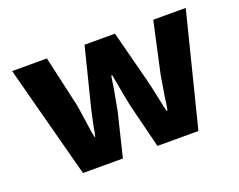

<svg xmlns="http://www.w3.org/2000/svg" viewBox="-92 -708 1084 872"><g transform="rotate(-20 450.5 -272.5)"><path d="M31 -545H199L255 -298L266 -227Q274 -164 280 -136H284Q290 -164 292 -179Q309 -262 319 -298L381 -545H528L592 -298Q604 -250 616 -190L628 -136H633Q638 -161 643 -201Q654 -271 659 -298L713 -545H870L733 0H535L482 -212Q476 -238 461 -322L452 -372H447Q440 -319 419 -210L368 0H175Z"/></g></svg>

Font: Nebula Sans Bold
Style: Regular
Weight: 700
Designer: Paul D. Hunt for Adobe (as Source Sans)
Foundry: Nebula Entertainment & Broadcasting LLC
Version: Version 1.010